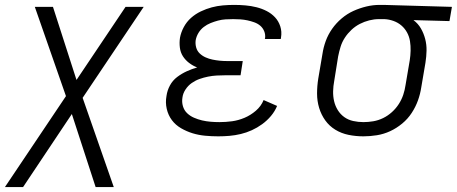

<svg xmlns="http://www.w3.org/2000/svg" viewBox="-34 -548 1863 783"><path d="M-14 215 235 -156 108 -520H182L278 -222L478 -520H552L303 -149L430 215H356L259 -83L60 215Z M856 8Q829 8 802.5 5.5Q776 3 751.5 -4.5Q727 -12 704.5 -25Q682 -38 667 -58Q652 -78 646 -104Q640 -130 645 -157Q648 -179 659 -199.5Q670 -220 688.5 -234Q707 -248 728 -257.5Q749 -267 770 -273Q752 -280 737 -291.5Q722 -303 712 -318.5Q702 -334 699.5 -354Q697 -374 700 -394Q704 -416 715.5 -437.5Q727 -459 745 -475Q763 -491 785 -501.5Q807 -512 829.5 -518Q852 -524 875 -526Q898 -528 921 -528Q944 -528 967 -526Q990 -524 1012 -518.5Q1034 -513 1053.5 -503Q1073 -493 1087.5 -477.5Q1102 -462 1109 -440.5Q1116 -419 1112 -395L1111 -389H1046L1047 -392Q1049 -407 1043.5 -420.5Q1038 -434 1027.5 -443Q1017 -452 1003 -457Q989 -462 975 -465Q961 -468 946.5 -469Q932 -470 917 -470Q901 -470 885.5 -469Q870 -468 855 -464Q840 -460 825 -454Q810 -448 797 -438Q784 -428 775.5 -414Q767 -400 764 -384Q762 -369 766 -354.5Q770 -340 780.5 -330Q791 -320 804.5 -314Q818 -308 832.5 -305Q847 -302 862 -300.5Q877 -299 893 -299H956L947 -241H884Q867 -241 849.5 -240Q832 -239 814.5 -235.5Q797 -232 780 -226Q763 -220 748 -209.5Q733 -199 722.5 -183Q712 -167 710 -150Q707 -132 712 -115Q717 -98 729 -86.5Q741 -75 757 -68Q773 -61 790 -57Q807 -53 825 -51.5Q843 -50 861 -50Q887 -50 912.5 -53.5Q938 -57 963 -67.5Q988 -78 1009.5 -96.5Q1031 -115 1041 -140L1096 -116Q1087 -94 1071 -75Q1055 -56 1035 -41.5Q1015 -27 993 -17Q971 -7 948 -1.5Q925 4 902 6Q879 8 856 8Z M1448 8Q1417 8 1387.5 2Q1358 -4 1333.5 -19Q1309 -34 1292.5 -57Q1276 -80 1267.5 -108Q1259 -136 1259 -166.5Q1259 -197 1264 -228L1281 -328Q1285 -355 1294.5 -381Q1304 -407 1320.5 -430.5Q1337 -454 1359.5 -473Q1382 -492 1407.5 -503.5Q1433 -515 1460 -521.5Q1487 -528 1514 -528H1531L1809 -520L1799 -462L1652 -466Q1671 -452 1682.5 -432Q1694 -412 1700 -389Q1706 -366 1705.5 -341.5Q1705 -317 1701 -292L1684 -192Q1680 -165 1670.5 -138.5Q1661 -112 1645 -87.5Q1629 -63 1606 -44Q1583 -25 1557 -13Q1531 -1 1503 3.5Q1475 8 1448 8ZM1448 -50Q1468 -50 1488.5 -53.5Q1509 -57 1528.5 -66.5Q1548 -76 1564.5 -91Q1581 -106 1592.5 -124Q1604 -142 1610.5 -161.5Q1617 -181 1620 -202L1637 -302Q1640 -321 1640.5 -341Q1641 -361 1638 -380Q1635 -399 1626 -415.5Q1617 -432 1603 -444Q1589 -456 1571 -462.5Q1553 -469 1534 -470H1511Q1492 -470 1472 -465Q1452 -460 1433.5 -450.5Q1415 -441 1399.5 -426.5Q1384 -412 1372.5 -394.5Q1361 -377 1355 -357.5Q1349 -338 1345 -318L1329 -218Q1325 -197 1324.5 -176Q1324 -155 1328.5 -135.5Q1333 -116 1343.5 -99Q1354 -82 1370 -70.5Q1386 -59 1406.5 -54.5Q1427 -50 1448 -50Z"/></svg>

Font: Iosevka Aile Light
Style: Italic
Weight: 300
Italic angle: -9°
Designer: Belleve Invis
Foundry: Belleve Invis
Version: Version 31.1.0; ttfautohint (v1.8.4)